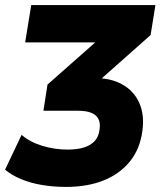

<svg xmlns="http://www.w3.org/2000/svg" viewBox="-23 -725 632 756"><path d="M236 11Q188 11 143 3.5Q98 -4 60.5 -19.5Q23 -35 -3 -57L62 -194Q94 -166 143 -151Q192 -136 243 -136Q281 -136 308 -144.5Q335 -153 350.5 -170.5Q366 -188 369 -215Q373 -240 364.5 -256.5Q356 -273 336 -281Q316 -289 283 -289H148L164 -392L403 -603L398 -558H76L100 -705H589L570 -587L332 -376L301 -418H347Q414 -418 459.5 -392Q505 -366 525.5 -319.5Q546 -273 538 -212Q529 -140 489.5 -90.5Q450 -41 386 -15Q322 11 236 11Z"/></svg>

Font: Nunito Sans 10pt SemiCondensed Black
Style: Italic
Weight: 900
Width: 4
Italic angle: -9°
Designer: Vernon Adams
Foundry: Vernon Adams
Version: Version 3.101;gftools[0.9.27]